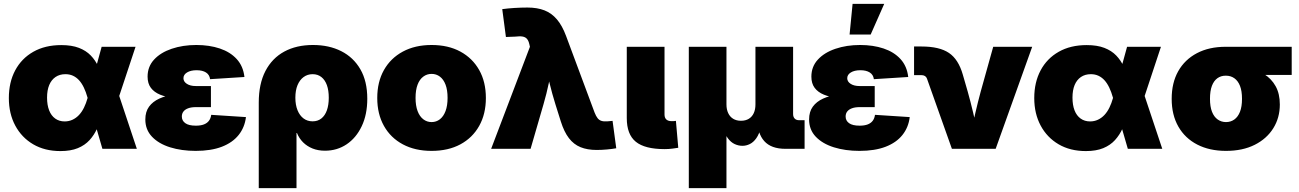

<svg xmlns="http://www.w3.org/2000/svg" viewBox="-20 -772 6738 996"><path d="M293.5 11.7Q212.4 11.7 152.3 -23.4Q92.3 -58.6 59.1 -120.6Q25.9 -182.6 25.9 -263.2Q25.9 -345.2 58.8 -407Q91.8 -468.8 152.8 -503.4Q213.9 -538.1 297.9 -538.1Q352.1 -538.1 389.4 -523.7Q426.8 -509.3 450.9 -484.1Q475.1 -459 489.7 -426.8Q504.4 -394.5 513.2 -359.4H553.2L595.7 -282.7L689.9 0H511.2L434.1 -265.6Q425.8 -295.4 414.8 -318.1Q403.8 -340.8 389.9 -356Q376 -371.1 358.4 -379.2Q340.8 -387.2 319.3 -387.2Q289.6 -387.2 268.1 -372.6Q246.6 -357.9 235.4 -331.1Q224.1 -304.2 224.1 -265.6Q224.1 -227.1 234.9 -199.5Q245.6 -171.9 266.4 -157Q287.1 -142.1 315.4 -142.1Q337.4 -142.1 356.2 -150.9Q375 -159.7 389.9 -175.5Q404.8 -191.4 415.8 -213.9Q426.8 -236.3 434.1 -262.7L507.3 -529.3H683.1L594.7 -262.7L551.3 -177.7H509.3Q499 -139.6 483.9 -105.7Q468.8 -71.8 444.6 -45.2Q420.4 -18.6 383.5 -3.4Q346.7 11.7 293.5 11.7Z M995.1 10.7Q921.9 10.7 862.5 -7.8Q803.2 -26.4 768.6 -62.7Q733.9 -99.1 733.9 -152.3Q733.9 -192.4 753.2 -218.8Q772.5 -245.1 806.4 -260.5Q840.3 -275.9 883.5 -282.5Q926.8 -289.1 974.1 -289.1H1074.2V-216.3H996.1Q972.7 -216.3 956.5 -210.4Q940.4 -204.6 931.9 -193.8Q923.3 -183.1 923.3 -167.5Q923.3 -146 941.2 -133.1Q959 -120.1 996.1 -120.1Q1021 -120.1 1037.6 -126.5Q1054.2 -132.8 1063.7 -145.3Q1073.2 -157.7 1075.7 -176.3L1255.9 -164.6Q1249.5 -111.3 1218 -71.8Q1186.5 -32.2 1130.6 -10.7Q1074.7 10.7 995.1 10.7ZM978 -258.3Q927.2 -258.3 884.5 -263.2Q841.8 -268.1 810.8 -280.8Q779.8 -293.5 762.7 -316.2Q745.6 -338.9 745.6 -374.5Q745.6 -426.3 779.3 -462.9Q813 -499.5 870.6 -519Q928.2 -538.6 998.5 -538.6Q1065.9 -538.6 1120.1 -520.5Q1174.3 -502.4 1208 -465.6Q1241.7 -428.7 1248 -372.6L1069.8 -361.3Q1066.9 -384.3 1048.6 -396Q1030.3 -407.7 1000 -407.7Q969.2 -407.7 950.4 -396.2Q931.6 -384.8 931.6 -366.2Q931.6 -348.6 949.2 -337.2Q966.8 -325.7 995.1 -325.7H1074.2V-258.3Z M1322.3 204.1V-239.7Q1322.3 -336.9 1356.9 -403.6Q1391.6 -470.2 1454.6 -504.4Q1517.6 -538.6 1603.5 -538.6Q1687 -538.6 1750.2 -506.6Q1813.5 -474.6 1849.4 -412.6Q1885.3 -350.6 1885.3 -259.8Q1885.3 -177.7 1856.4 -117.2Q1827.6 -56.6 1778.1 -23.4Q1728.5 9.8 1666 9.8Q1629.9 9.8 1601.3 -1.7Q1572.8 -13.2 1552.2 -33.7Q1531.7 -54.2 1520.5 -82H1518.1V204.1ZM1601.6 -142.6Q1628.4 -142.6 1647.2 -157.5Q1666 -172.4 1675.8 -200Q1685.5 -227.5 1685.5 -265.1Q1685.5 -303.2 1675.8 -330.3Q1666 -357.4 1647.2 -372.3Q1628.4 -387.2 1601.6 -387.2Q1575.2 -387.2 1554.9 -372.3Q1534.7 -357.4 1523.4 -330.3Q1512.2 -303.2 1512.2 -265.1Q1512.2 -228 1523.4 -200.2Q1534.7 -172.4 1554.7 -157.5Q1574.7 -142.6 1601.6 -142.6Z M2218.8 10.7Q2133.3 10.7 2069.8 -23.2Q2006.3 -57.1 1971.7 -118.9Q1937 -180.7 1937 -263.7Q1937 -347.2 1971.7 -408.7Q2006.3 -470.2 2069.8 -504.4Q2133.3 -538.6 2218.8 -538.6Q2305.2 -538.6 2368.2 -504.4Q2431.2 -470.2 2465.8 -408.7Q2500.5 -347.2 2500.5 -263.7Q2500.5 -180.7 2465.8 -118.9Q2431.2 -57.1 2368.2 -23.2Q2305.2 10.7 2218.8 10.7ZM2218.8 -138.7Q2243.2 -138.7 2262 -153.3Q2280.8 -168 2291.3 -196Q2301.8 -224.1 2301.8 -264.2Q2301.8 -305.2 2291.3 -332.8Q2280.8 -360.4 2262 -374.5Q2243.2 -388.7 2218.8 -388.7Q2194.8 -388.7 2175.8 -374.5Q2156.7 -360.4 2146.2 -332.8Q2135.7 -305.2 2135.7 -264.2Q2135.7 -224.1 2146.2 -196Q2156.7 -168 2175.8 -153.3Q2194.8 -138.7 2218.8 -138.7Z M2527.8 0 2729 -529.3 2726.1 -542Q2722.2 -560.1 2714.1 -569.8Q2706.1 -579.6 2691.4 -582.3Q2676.8 -585 2652.8 -582L2604.5 -580.1L2585.4 -724.6Q2613.8 -728.5 2648.4 -730.7Q2683.1 -732.9 2716.3 -732.9Q2767.1 -732.9 2804.4 -718.3Q2841.8 -703.6 2869.1 -671.4Q2896.5 -639.2 2916.5 -585.4L3064.5 -188Q3071.8 -169.4 3080.1 -158.9Q3088.4 -148.4 3100.6 -144.8Q3112.8 -141.1 3131.3 -142.6L3157.7 -145L3176.8 -2.9Q3155.3 1 3128.4 3.4Q3101.6 5.9 3075.2 5.9Q3026.9 5.9 2991.5 -8.5Q2956.1 -22.9 2931.2 -55.4Q2906.2 -87.9 2889.2 -142.1L2860.8 -232.4Q2844.2 -285.6 2830.8 -340.6Q2817.4 -395.5 2804.7 -455.1H2851.6Q2838.4 -395.5 2826.9 -340.8Q2815.4 -286.1 2799.8 -232.4L2732.4 0Z M3427.7 1.5Q3325.2 1.5 3278.3 -36.6Q3231.4 -74.7 3231.4 -159.2V-529.3H3427.2V-177.7Q3427.2 -161.1 3436.5 -152.3Q3445.8 -143.6 3463.4 -143.6Q3470.7 -143.6 3476.3 -143.8Q3481.9 -144 3486.3 -145L3498.5 -5.4Q3485.8 -3.4 3467.8 -1Q3449.7 1.5 3427.7 1.5Z M3553.2 204.1V-529.3H3748.5V-230.5Q3748.5 -204.1 3757.6 -185.1Q3766.6 -166 3783.4 -155.8Q3800.3 -145.5 3823.7 -145.5Q3847.7 -145.5 3864.5 -155.8Q3881.3 -166 3890.1 -185.1Q3898.9 -204.1 3898.9 -230.5V-529.3H4094.2V-180.7Q4094.2 -165.5 4102.3 -157Q4110.4 -148.4 4125.5 -148.4H4153.8V0H4054.2Q3980.5 0 3944.6 -40Q3908.7 -80.1 3908.7 -154.3V-203.6H3936Q3936 -148.9 3927.2 -112.5Q3918.5 -76.2 3903.3 -54.9Q3888.2 -33.7 3869.6 -24.7Q3851.1 -15.6 3831.5 -15.6Q3810.5 -15.6 3791 -24.7Q3771.5 -33.7 3755.6 -54.9Q3739.7 -76.2 3730.5 -112.5Q3721.2 -148.9 3721.2 -203.6H3748.5V204.1Z M4438.5 10.7Q4365.2 10.7 4305.9 -7.8Q4246.6 -26.4 4211.9 -62.7Q4177.2 -99.1 4177.2 -152.3Q4177.2 -192.4 4196.5 -218.8Q4215.8 -245.1 4249.8 -260.5Q4283.7 -275.9 4326.9 -282.5Q4370.1 -289.1 4417.5 -289.1H4517.6V-216.3H4439.5Q4416 -216.3 4399.9 -210.4Q4383.8 -204.6 4375.2 -193.8Q4366.7 -183.1 4366.7 -167.5Q4366.7 -146 4384.5 -133.1Q4402.3 -120.1 4439.5 -120.1Q4464.4 -120.1 4481 -126.5Q4497.6 -132.8 4507.1 -145.3Q4516.6 -157.7 4519 -176.3L4699.2 -164.6Q4692.9 -111.3 4661.4 -71.8Q4629.9 -32.2 4574 -10.7Q4518.1 10.7 4438.5 10.7ZM4421.4 -258.3Q4370.6 -258.3 4327.9 -263.2Q4285.2 -268.1 4254.2 -280.8Q4223.1 -293.5 4206.1 -316.2Q4189 -338.9 4189 -374.5Q4189 -426.3 4222.7 -462.9Q4256.3 -499.5 4314 -519Q4371.6 -538.6 4441.9 -538.6Q4509.3 -538.6 4563.5 -520.5Q4617.7 -502.4 4651.4 -465.6Q4685.1 -428.7 4691.4 -372.6L4513.2 -361.3Q4510.3 -384.3 4491.9 -396Q4473.6 -407.7 4443.4 -407.7Q4412.6 -407.7 4393.8 -396.2Q4375 -384.8 4375 -366.2Q4375 -348.6 4392.6 -337.2Q4410.2 -325.7 4438.5 -325.7H4517.6V-258.3ZM4387.2 -592.8 4402.8 -752H4566.9L4496.6 -592.8Z M4918 0 4788.6 -364.3Q4785.6 -373 4778.1 -377.7Q4770.5 -382.3 4759.3 -382.3H4721.7V-530.8H4760.3Q4853.5 -530.8 4902.8 -497.3Q4952.1 -463.9 4974.6 -384.8L5000 -296.9Q5015.1 -243.2 5028.1 -188Q5041 -132.8 5054.2 -73.7H5014.6Q5027.3 -132.8 5040 -187.7Q5052.7 -242.7 5067.4 -296.9L5132.3 -529.3H5334.5L5145 0Z M5612.8 11.7Q5531.7 11.7 5471.7 -23.4Q5411.6 -58.6 5378.4 -120.6Q5345.2 -182.6 5345.2 -263.2Q5345.2 -345.2 5378.2 -407Q5411.1 -468.8 5472.2 -503.4Q5533.2 -538.1 5617.2 -538.1Q5671.4 -538.1 5708.7 -523.7Q5746.1 -509.3 5770.3 -484.1Q5794.4 -459 5809.1 -426.8Q5823.7 -394.5 5832.5 -359.4H5872.6L5915 -282.7L6009.3 0H5830.6L5753.4 -265.6Q5745.1 -295.4 5734.1 -318.1Q5723.1 -340.8 5709.2 -356Q5695.3 -371.1 5677.7 -379.2Q5660.2 -387.2 5638.7 -387.2Q5608.9 -387.2 5587.4 -372.6Q5565.9 -357.9 5554.7 -331.1Q5543.5 -304.2 5543.5 -265.6Q5543.5 -227.1 5554.2 -199.5Q5564.9 -171.9 5585.7 -157Q5606.4 -142.1 5634.8 -142.1Q5656.7 -142.1 5675.5 -150.9Q5694.3 -159.7 5709.2 -175.5Q5724.1 -191.4 5735.1 -213.9Q5746.1 -236.3 5753.4 -262.7L5826.7 -529.3H6002.4L5914.1 -262.7L5870.6 -177.7H5828.6Q5818.4 -139.6 5803.2 -105.7Q5788.1 -71.8 5763.9 -45.2Q5739.7 -18.6 5702.9 -3.4Q5666 11.7 5612.8 11.7Z M6339.8 10.7Q6254.4 10.7 6190.9 -22Q6127.4 -54.7 6092.8 -115.2Q6058.1 -175.8 6058.1 -259.3Q6058.1 -342.3 6092 -402.6Q6126 -462.9 6189 -496.1Q6252 -529.3 6337.9 -529.3H6680.7V-383.3H6441.4L6337.9 -379.4Q6313.5 -379.4 6295.2 -366.2Q6276.9 -353 6266.8 -326.7Q6256.8 -300.3 6256.8 -259.3Q6256.8 -218.8 6267.3 -192.1Q6277.8 -165.5 6296.9 -152.1Q6315.9 -138.7 6339.8 -138.7Q6364.3 -138.7 6383.1 -152.1Q6401.9 -165.5 6412.4 -192.1Q6422.9 -218.8 6422.9 -259.3Q6422.9 -300.3 6412.4 -326.7Q6401.9 -353 6383.1 -366.2Q6364.3 -379.4 6339.8 -379.4V-433.1Q6397.5 -433.1 6448.2 -422.4Q6499 -411.6 6537.4 -387.7Q6575.7 -363.8 6597.4 -324.7Q6619.1 -285.6 6619.1 -230Q6619.1 -161.1 6585.2 -106.7Q6551.3 -52.2 6488.8 -20.8Q6426.3 10.7 6339.8 10.7Z"/></svg>

Font: Inter 24pt Black
Style: Regular
Weight: 900
Designer: Rasmus Andersson
Foundry: rsms
Version: Version 4.001;git-66647c0bb